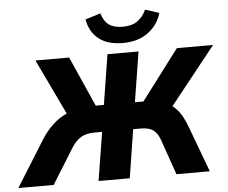

<svg xmlns="http://www.w3.org/2000/svg" viewBox="-104 -1007 1280 1078"><g transform="rotate(-5 535.5 -468.5)"><path d="M-44 0 117 -258Q178 -355 263 -393L114 -705H304L429 -423H475L520 -705H695L650 -423H698L911 -705H1115L858 -382Q885 -362 904 -331.5Q923 -301 939 -258L1035 0H847L778 -198Q764 -238 739.5 -255.5Q715 -273 671 -273H627L584 0H408L452 -273H408Q363 -273 333 -255.5Q303 -238 278 -198L155 0ZM613 -760Q549 -760 508 -780Q467 -800 444 -834Q421 -868 414 -910L500 -937Q514 -891 542 -871Q570 -851 620 -851Q671 -851 702.5 -873.5Q734 -896 752 -936L830 -910Q811 -843 754 -801.5Q697 -760 613 -760Z"/></g></svg>

Font: Nunito Sans Black
Style: Italic
Weight: 900
Italic angle: -9°
Designer: Vernon Adams
Foundry: Vernon Adams
Version: Version 3.006; ttfautohint (v1.8.3)